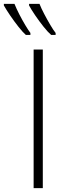

<svg xmlns="http://www.w3.org/2000/svg" viewBox="-97 -969 316 989"><path d="M76.2 0V-713.9H123.5V0ZM106.4 -949.2Q114.7 -927.7 130.4 -897.7Q146 -867.7 162.4 -840.1Q178.7 -812.5 189.5 -799.3V-789.1H166.5Q150.4 -802.7 127.9 -830.8Q105.5 -858.9 84.5 -889.6Q63.5 -920.4 52.7 -940.9V-949.2ZM-22.5 -949.2Q-12.7 -924.8 2.4 -895.3Q17.6 -865.7 33.2 -839.6Q48.8 -813.5 59.6 -799.3V-789.1H36.1Q20.5 -802.7 -1.7 -830.8Q-23.9 -858.9 -44.7 -889.4Q-65.4 -919.9 -77.1 -940.9V-949.2Z"/></svg>

Font: Open Sans Condensed Light
Style: Regular
Weight: 300
Width: 3
Designer: Monotype Design Team
Foundry: Monotype Imaging Inc.
Version: Version 3.003; ttfautohint (v1.8.4)